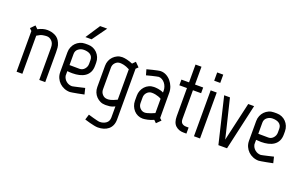

<svg xmlns="http://www.w3.org/2000/svg" viewBox="-106 -1222 3108 1965"><g transform="rotate(20 1447.5 -239.5)"><path d="M358 -425Q370 -399 372 -374Q374 -349 374 -322V0H309V-352Q309 -398 284.5 -422.5Q260 -447 230 -447Q213 -447 186.5 -442.5Q160 -438 125 -415V0H62V-443L38 -466L82 -511L113 -481Q165 -509 213 -509Q258 -509 298 -490Q338 -471 358 -425Z M658 -248Q689 -248 710.5 -272.5Q732 -297 732 -329V-370Q732 -391 724 -405.5Q716 -420 702.5 -429Q689 -438 671 -442Q653 -446 634 -446Q600 -446 574 -425.5Q548 -405 548 -370V-249ZM483 -365Q483 -395 494 -421.5Q505 -448 524 -467.5Q543 -487 568.5 -498.5Q594 -510 623 -510H656Q685 -510 710.5 -499Q736 -488 755 -468.5Q774 -449 785 -422.5Q796 -396 796 -365V-333Q796 -290 781 -261Q766 -232 739.5 -214Q713 -196 678 -188Q643 -180 604 -180Q576 -180 548 -183V-133Q555 -98 582.5 -76Q610 -54 645 -54Q647 -54 668.5 -58.5Q690 -63 715 -69Q744 -75 779 -84L795 -18Q757 -10 725 -4Q698 1 674 5Q650 9 645 9Q612 9 582.5 -3Q553 -15 531 -36Q509 -57 496 -86Q483 -115 483 -150ZM670 -574H603L706 -731H783Z M1133 -416Q1095 -436 1070 -441Q1045 -446 1028 -446Q998 -446 976.5 -423.5Q955 -401 955 -370V-132Q955 -100 976.5 -77Q998 -54 1029 -54Q1037 -54 1045 -54.5Q1053 -55 1064.5 -58Q1076 -61 1092.5 -67Q1109 -73 1133 -85ZM1196 107Q1196 145 1183.5 172.5Q1171 200 1149 217.5Q1127 235 1098.5 243.5Q1070 252 1037 252Q1021 252 996 247Q971 242 948 236Q920 229 890 219L908 160Q937 169 963 176Q985 182 1006 187Q1027 192 1037 192Q1076 192 1105 171Q1134 150 1134 108V-12Q1102 4 1079 6.5Q1056 9 1039 9H1029Q1000 9 975.5 -2.5Q951 -14 932 -33.5Q913 -53 902.5 -79Q892 -105 892 -135V-366Q892 -396 902.5 -422Q913 -448 932 -467.5Q951 -487 975.5 -498.5Q1000 -510 1029 -510Q1051 -510 1080.5 -503Q1110 -496 1144 -482L1175 -513L1220 -468L1196 -445Z M1542 -243Q1542 -244 1533.5 -248.5Q1525 -253 1511 -258Q1497 -263 1478 -267Q1459 -271 1438 -271Q1407 -271 1385.5 -248Q1364 -225 1364 -194V-132Q1364 -100 1385.5 -77.5Q1407 -55 1437 -55Q1448 -55 1466 -60Q1484 -65 1501 -71Q1520 -78 1542 -88ZM1605 -57 1627 -37 1582 8 1555 -19Q1524 -4 1490 3Q1456 10 1438 10Q1409 10 1384 -1.5Q1359 -13 1341 -33Q1323 -53 1312.5 -79.5Q1302 -106 1302 -136V-191Q1302 -220 1312.5 -246Q1323 -272 1341 -291.5Q1359 -311 1384 -322.5Q1409 -334 1438 -334Q1444 -334 1456.5 -333.5Q1469 -333 1484 -330.5Q1499 -328 1514.5 -323.5Q1530 -319 1543 -312V-333Q1543 -354 1535.5 -375Q1528 -396 1515 -412Q1502 -428 1484.5 -438Q1467 -448 1448 -448Q1441 -448 1420.5 -443Q1400 -438 1377 -433Q1351 -426 1319 -418L1302 -478Q1335 -487 1364 -494Q1389 -500 1413 -505Q1437 -510 1448 -510Q1480 -510 1508.5 -495Q1537 -480 1558 -455Q1579 -430 1591.5 -398.5Q1604 -367 1604 -333Z M1758 -439H1675V-501H1758V-695H1823V-501H1912V-439H1823V-128Q1823 -92 1841 -78.5Q1859 -65 1884 -65H1912V1H1879Q1828 1 1793 -30.5Q1758 -62 1758 -133Z M1994 -695H2060V-605H1994ZM1994 -500H2060V0H1994Z M2403 -500H2467L2354 0H2260L2141 -500H2204Q2238 -361 2258 -277.5Q2278 -194 2289 -150Q2301 -97 2306 -77Z M2714 -248Q2745 -248 2766.5 -272.5Q2788 -297 2788 -329V-370Q2788 -391 2780 -405.5Q2772 -420 2758.5 -429Q2745 -438 2727 -442Q2709 -446 2690 -446Q2656 -446 2630 -425.5Q2604 -405 2604 -370V-249ZM2539 -365Q2539 -395 2550 -421.5Q2561 -448 2580 -467.5Q2599 -487 2624.5 -498.5Q2650 -510 2679 -510H2712Q2741 -510 2766.5 -499Q2792 -488 2811 -468.5Q2830 -449 2841 -422.5Q2852 -396 2852 -365V-333Q2852 -290 2837 -261Q2822 -232 2795.5 -214Q2769 -196 2734 -188Q2699 -180 2660 -180Q2632 -180 2604 -183V-133Q2611 -98 2638.5 -76Q2666 -54 2701 -54Q2703 -54 2724.5 -58.5Q2746 -63 2771 -69Q2800 -75 2835 -84L2851 -18Q2813 -10 2781 -4Q2754 1 2730 5Q2706 9 2701 9Q2668 9 2638.5 -3Q2609 -15 2587 -36Q2565 -57 2552 -86Q2539 -115 2539 -150Z"/></g></svg>

Font: Marvel
Style: Bold
Weight: 700
Designer: Carolina Trebol
Foundry: Carolina Trebol
Version: Version 1.001